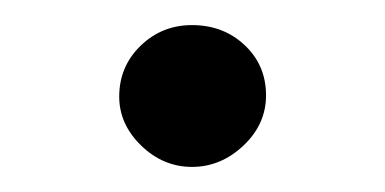

<svg xmlns="http://www.w3.org/2000/svg" viewBox="-20 -123 307 153"><path d="M75 -46Q75 -70 92 -86.5Q109 -103 133 -103Q158 -103 175 -87Q192 -71 192 -47Q192 -24 174 -7Q156 10 133 10Q110 10 92.5 -7Q75 -24 75 -46Z"/></svg>

Font: Teachers[wght]
Style: Regular
Weight: 400
Designer: Alfredo Marco Pradil & Chank Diesel
Version: Version 1.000;Glyphs 3.1.2 (3151)